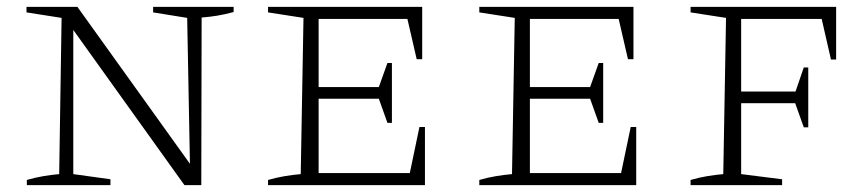

<svg xmlns="http://www.w3.org/2000/svg" viewBox="-20 -538 2509 558"><path d="M425 -518H659V-503Q633 -496 611.5 -492.5Q590 -489 566 -487L565 0H516L193 -451V-32L301 -17V0H58V-15Q82 -22 105.5 -26Q129 -30 152 -32L159 -486L57 -502V-518H205L532 -62L524 -486L425 -502Z M1199 -169H1215V0H759V-15Q783 -22 807 -26Q831 -30 854 -32L862 -486L759 -502V-518H1207V-366H1191L1164 -483H906V-285H1081L1106 -355H1119V-181H1106L1081 -251H906V-35H1171Z M1813 -169H1829V0H1373V-15Q1397 -22 1421 -26Q1445 -30 1468 -32L1476 -486L1373 -502V-518H1821V-366H1805L1778 -483H1520V-285H1695L1720 -355H1733V-181H1720L1695 -251H1520V-35H1785Z M2410 -518V-365H2395L2368 -483H2134V-272H2292L2316 -342H2329V-168H2316L2291 -238H2134V-32L2253 -17V0H1987V-15Q2011 -22 2035 -26Q2059 -30 2082 -32L2090 -486L1987 -502V-518Z"/></svg>

Font: Piazzolla SC ExtraLight
Style: Regular
Weight: 200
Designer: Juan Pablo del Peral
Foundry: Huerta Tipografica
Version: Version 1.330